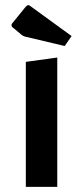

<svg xmlns="http://www.w3.org/2000/svg" viewBox="-20 -731 325 751"><path d="M204 -506V0H81V-489ZM86 -586Q72 -588 63 -596L33 -621Q25 -626 25 -633Q25 -638 33 -646L80 -704Q86 -711 91 -711Q94 -711 99 -707L260 -590L233 -551Z"/></svg>

Font: Changa Medium
Style: Regular
Weight: 500
Designer: Eduardo Rodriguez Tunni
Foundry: Eduardo Rodriguez Tunni
Version: Version 2.002; ttfautohint (v1.5) -l 8 -r 50 -G 150 -x 14 -H